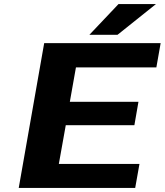

<svg xmlns="http://www.w3.org/2000/svg" viewBox="-20 -923 809 943"><path d="M640 -308 660 -423H323L353 -592H748L769 -711H197L72 0H644L665 -118H269L303 -308ZM562 -903 419 -752H557L746 -903Z"/></svg>

Font: Asimov
Style: XWidIt
Weight: 500
Designer: Google
Version: Version 2.000980; 2014